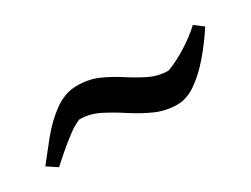

<svg xmlns="http://www.w3.org/2000/svg" viewBox="-31 -551 658 504"><g transform="rotate(-30 298.0 -298.5)"><path d="M406 -211Q371 -211 340 -225Q309 -239 280 -258Q251 -277 222.5 -291.5Q194 -306 163 -306Q145 -299 124 -283Q103 -267 84 -250.5Q65 -234 54 -224L24 -244Q45 -271 72 -304.5Q99 -338 132 -362Q165 -386 202 -386Q237 -386 266 -373Q295 -360 321 -343Q347 -326 373.5 -313Q400 -300 430 -300Q458 -310 490.5 -330.5Q523 -351 545 -372L571 -352Q547 -315 519.5 -283Q492 -251 463.5 -231Q435 -211 406 -211Z"/></g></svg>

Font: Ruwudu SemiBold
Style: Regular
Weight: 600
Designer: Becca Hirsbrunner Spalinger
Foundry: SIL International
Version: Version 3.000